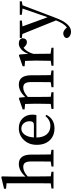

<svg xmlns="http://www.w3.org/2000/svg" viewBox="913 -1768 1127 2994"><g transform="rotate(-90 1477.0 -270.5)"><path d="M639 -32V0H378V-32L455 -43Q457 -155 457 -232V-346Q457 -415 435 -445Q415 -472 370 -472Q298 -472 223 -402V-232Q223 -155 225 -43L296 -32V0H35V-32L115 -43Q117 -157 117 -232V-732L31 -740V-771L210 -814L224 -806L221 -649V-438Q312 -541 418 -541Q564 -541 564 -344V-232Q564 -155 566 -43Z M1027 -306Q1084 -306 1084 -371Q1084 -427 1052 -464Q1019 -502 969 -502Q916 -502 879 -455Q837 -403 831 -306ZM830 -267Q832 -159 883 -102Q930 -49 1011 -49Q1103 -49 1164 -126L1184 -112Q1120 15 974 15Q858 15 788 -58Q716 -132 716 -262Q716 -387 795 -466Q869 -541 976 -541Q1071 -541 1129 -482Q1187 -423 1187 -328Q1187 -289 1180 -267Z M1876 -32V0H1615V-32L1693 -43Q1695 -155 1695 -232V-346Q1695 -415 1674 -444Q1653 -472 1608 -472Q1541 -472 1463 -401V-232Q1463 -155 1465 -43L1537 -32V0H1276V-32L1354 -43Q1357 -129 1357 -232V-296Q1357 -351 1353 -443L1269 -451V-481L1438 -540L1453 -530L1461 -440Q1551 -541 1656 -541Q1801 -541 1801 -345V-232Q1801 -155 1803 -43Z M2135 -393Q2159 -462 2204 -502Q2247 -541 2295 -541Q2362 -541 2379 -491Q2377 -415 2315 -415Q2279 -415 2242 -454L2229 -467Q2165 -418 2135 -316V-232Q2135 -158 2137 -46L2230 -32V0H1949V-32L2026 -43Q2029 -129 2029 -232V-296Q2029 -351 2025 -443L1941 -451V-481L2110 -540L2125 -530Z M2954 -494 2892 -484 2698 28Q2608 273 2481 273Q2441 273 2412 253Q2382 233 2381 202Q2386 178 2408 165Q2428 152 2454 152Q2495 152 2536 198L2547 209Q2609 160 2654 44L2656 38L2444 -486L2383 -494V-526H2653V-493L2563 -484L2706 -92L2841 -483L2744 -494V-526H2954Z"/></g></svg>

Font: `n[OS CN SemiBold
Style: <[WOS[P|ûg*[NI>           
Weight: 600
Designer: Ryoko NISHIZUKA ¬âXZm¬º[P (kana & ideographs); Frank Grie√ühammer (Latin, Greek & Cyrillic); Wenlong ZHANG _ e¬á¬ü¬ô (b
Foundry: Adobe Systems Incorporated
Version: Version 1.00 April 7, 2017, initial release